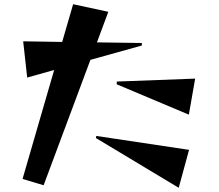

<svg xmlns="http://www.w3.org/2000/svg" viewBox="-20 -840 1040 911"><path d="M87 9 237 -508 109 -472 90 -644 275 -641 327 -820 494 -784 440 -639 653 -636V-624L409 -556L187 39ZM534 -440V-453L906 -467L876 -296ZM435 -185 437 -195 877 -129 828 51Z"/></svg>

Font: Reggae One
Style: Regular
Weight: 400
Designer: Fontworks Inc.
Foundry: Fontworks Inc.
Version: Version 1.100